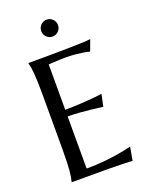

<svg xmlns="http://www.w3.org/2000/svg" viewBox="-164 -973 818 1060"><g transform="rotate(-20 245.0 -443.5)"><path d="M69.8 -700.2Q130.9 -700.2 191.2 -700.7Q251.5 -701.2 301.8 -701.9Q352.1 -702.6 387.7 -704.1Q423.3 -705.6 436 -708L412.1 -643.1Q396 -647.5 374.5 -650.9Q356 -653.8 329.3 -656.5Q302.7 -659.2 268.1 -659.2Q256.3 -659.2 240 -658.4Q223.6 -657.7 208.5 -656.7Q190.9 -655.8 172.9 -654.8V-388.2Q223.1 -388.7 263.7 -391.1Q304.2 -393.6 332.5 -396Q365.7 -398.9 391.1 -402.8L376 -332Q342.3 -336.4 307.1 -340.3Q276.9 -343.8 241.2 -346.4Q205.6 -349.1 172.9 -349.1V-43Q230.5 -43 278.8 -47.9Q327.1 -52.7 363.3 -59.1Q405.3 -65.9 439.9 -75.2L425.8 3.9Q419.9 3.4 408.2 2.9Q396.5 2.4 382.1 2Q367.7 1.5 351.8 1.2Q335.9 1 321.8 0.7Q307.6 0.5 296.6 0.2Q285.6 0 280.8 0H69.8V-2Q72.8 -12.2 75.4 -27.3Q78.1 -42.5 80.1 -64.9Q82 -87.4 83 -118.4Q84 -149.4 84 -190.9V-508.8Q84 -550.3 83 -581.3Q82 -612.3 80.1 -635Q78.1 -657.7 75.4 -672.9Q72.8 -688 69.8 -698.2V-700.2ZM196.8 -841.3Q196.8 -851.6 200.7 -860.8Q204.6 -870.1 211.2 -876.7Q217.8 -883.3 226.6 -887.2Q235.4 -891.1 245.6 -891.1Q266.6 -891.1 281 -876.7Q295.4 -862.3 295.4 -841.3Q295.4 -831.1 291.5 -822Q287.6 -813 281 -806.4Q274.4 -799.8 265.1 -795.9Q255.9 -792 245.6 -792Q235.4 -792 226.6 -795.9Q217.8 -799.8 211.2 -806.4Q204.6 -813 200.7 -822Q196.8 -831.1 196.8 -841.3Z"/></g></svg>

Font: Marcellus
Style: Regular
Weight: 400
Designer: Astigmatic (AOETI)
Foundry: Astigmatic (AOETI)
Version: Version 1.000